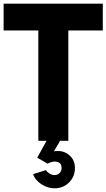

<svg xmlns="http://www.w3.org/2000/svg" viewBox="-26 -770 582 1050"><path d="M347.7 0H302.7L268.6 57.6Q316.4 49.3 350.1 76.2Q383.8 103 383.8 148.9Q383.8 195.8 351.6 227.8Q319.3 259.8 272.5 259.8Q234.4 259.8 200.2 237.3Q166 214.8 154.8 182.6L225.1 160.2Q231.9 171.4 245.6 179.4Q259.3 187.5 272.5 187.5Q288.6 187.5 299.8 176.3Q311 165 311 148.9Q311 122.6 288.3 115.5Q265.6 108.4 233.9 125L177.7 92.3L228.5 0H183.6V-603.5H-6.3V-750H536.1V-603.5H347.7Z"/></svg>

Font: Now Alt
Style: Bold
Weight: 700
Designer: Alfredo Marco Pradil
Foundry: Alfredo Marco Pradil
Version: Version 1.002;PS 001.002;hotconv 1.0.88;makeotf.lib2.5.64775